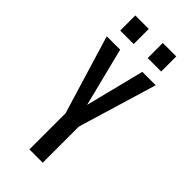

<svg xmlns="http://www.w3.org/2000/svg" viewBox="-274 -940 998 998"><g transform="rotate(45 225.0 -441.0)"><path d="M176.5 0V-266L45 -700H143.5L225 -375.5L306.5 -700H405L274.5 -266V0ZM73.5 -881.5H172.5V-770.5H73.5ZM275.5 -881.5H374.5V-770.5H275.5Z"/></g></svg>

Font: Trispace Condensed
Style: Regular
Weight: 400
Width: 3
Designer: Tyler Finck
Foundry: Etcetera Type Company
Version: Version 1.210; ttfautohint (v1.8.3)